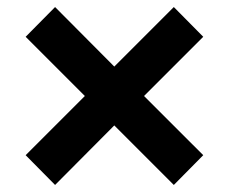

<svg xmlns="http://www.w3.org/2000/svg" viewBox="-20 -544 653 548"><path d="M476.1 -523.9 560.1 -439 391.1 -270 560.1 -101.1 476.1 -16.1 306.2 -186 137.2 -16.1 53.2 -101.1 222.2 -270 53.2 -439 137.2 -523.9 306.2 -354Z"/></svg>

Font: Kadwa
Style: Bold
Weight: 700
Designer: Sol Matas
Foundry: Sol Matas
Version: Version 1.001;PS 001.000;hotconv 1.0.70;makeotf.lib2.5.58329